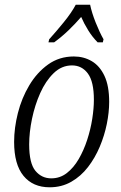

<svg xmlns="http://www.w3.org/2000/svg" viewBox="-20 -786 515 816"><path d="M191 10Q120 10 80 -38.5Q40 -87 40 -183Q40 -242 56 -305.5Q72 -369 104.5 -423.5Q137 -478 184.5 -512Q232 -546 294 -546Q336 -546 370 -526Q404 -506 424 -463.5Q444 -421 444 -353Q444 -309 434 -259.5Q424 -210 404 -162.5Q384 -115 354 -76Q324 -37 283 -13.5Q242 10 191 10ZM198 -28Q235 -28 264 -50.5Q293 -73 314.5 -110Q336 -147 350.5 -191.5Q365 -236 372 -280.5Q379 -325 379 -362Q379 -439 353.5 -473.5Q328 -508 286 -508Q242 -508 208 -475Q174 -442 151 -390.5Q128 -339 116 -281Q104 -223 104 -172Q104 -92 130.5 -60Q157 -28 198 -28ZM189 -619Q218 -651 251 -691.5Q284 -732 302 -766H363Q370 -732 386.5 -690.5Q403 -649 420 -619L417 -606H395Q373 -628 355 -657Q337 -686 325 -714Q300 -685 271.5 -657.5Q243 -630 210 -606H186Z"/></svg>

Font: Noto Serif Condensed Light
Style: Italic
Weight: 300
Width: 3
Italic angle: -12°
Designer: Monotype Design Team
Foundry: Monotype Imaging Inc.
Version: Version 2.014; ttfautohint (v1.8.4.7-5d5b)